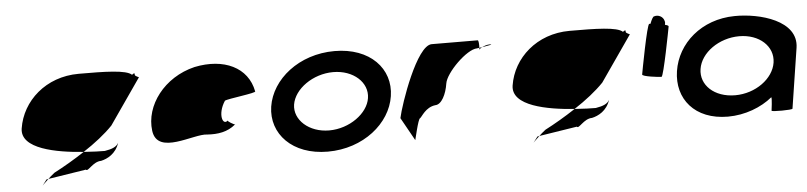

<svg xmlns="http://www.w3.org/2000/svg" viewBox="-42 -812 4568 1087"><g transform="rotate(-5 2242.5 -268.5)"><path d="M73 -274C55 -158 257 -122 411 -111C477 -154 537 -201 580 -246L759 -504C766 -504 735 -512 737 -522C739 -533 731 -530 722 -522C691 -552 570 -554 421 -554C234 -554 97 -428 73 -274ZM188 26C151 76 157 62 199 24ZM199 24 415 -10C425 6 458 -52 505 -52C541 -60 590 -84 610 -146C599 -124 574 -113 531 -106C508 -106 463 -107 411 -111C352 -72 290 -36 236 -8C221 4 208 15 199 24Z M808 -196C827 -52 1042 -160 1117 -148C1176 -144 1232 -152 1278 -191C1270 -193 1236 -212 1239 -217C1209 -188 1185 -257 1233 -330C1249 -340 1416 -358 1408 -368C1382 -506 1247 -570 1078 -535C903 -493 789 -341 808 -196ZM1239 -218V-217ZM1279 -192 1278 -191C1280 -191 1280 -191 1279 -190Z M1491 -274C1468 -121 1587 8 1789 8C1991 8 2148 -121 2171 -274C2195 -428 2077 -556 1875 -556C1673 -556 1515 -428 1491 -274ZM1621 -274C1635 -362 1742 -438 1857 -438C1972 -438 2055 -362 2041 -274C2028 -188 1922 -111 1807 -111C1692 -111 1608 -188 1621 -274Z M2214 -145 2287 -14C2286 -6 2314 -135 2325 -135C2336 -142 2361 -194 2417 -201C2453 -201 2481 -258 2490 -318C2499 -378 2622 -501 2681 -501C2681 -501 2686 -502 2694 -503C2695 -520 2694 -546 2688 -546C2688 -546 2525 -547 2427 -547C2342 -547 2231 -225 2214 -145ZM2694 -503C2694 -498 2693 -494 2693 -491C2693 -494 2700 -500 2710 -505C2704 -504 2699 -504 2694 -503ZM2710 -505C2741 -510 2781 -517 2754 -517C2738 -517 2722 -511 2710 -505Z M2863 -274C2845 -158 3047 -122 3201 -111C3267 -154 3327 -201 3370 -246L3549 -504C3556 -504 3525 -512 3527 -522C3529 -533 3521 -530 3512 -522C3481 -552 3360 -554 3211 -554C3024 -554 2887 -428 2863 -274ZM2978 26C2941 76 2947 62 2989 24ZM2989 24 3205 -10C3215 6 3248 -52 3295 -52C3331 -60 3380 -84 3400 -146C3389 -124 3364 -113 3321 -106C3298 -106 3253 -107 3201 -111C3142 -72 3080 -36 3026 -8C3011 4 2998 15 2989 24Z M3599 -272C3597 -260 3694 -249 3707 -249C3719 -249 3770 -518 3772 -530C3773 -534 3765 -538 3752 -541C3754 -548 3755 -556 3752 -564C3746 -588 3719 -602 3695 -594C3689 -594 3680 -578 3671 -554H3664C3651 -554 3601 -284 3599 -272Z M3797 -274C3773 -118 3874 8 4063 8C4160 8 4253 -28 4316 -80C4321 -76 4311 -4 4311 -4C4310 3 4429 2 4430 -5L4483 -347C4506 -500 4292 -558 4149 -556C3960 -554 3821 -430 3797 -274ZM3931 -274C3945 -366 4050 -440 4165 -440C4279 -440 4360 -366 4346 -274C4332 -184 4230 -109 4114 -109C3995 -109 3917 -184 3931 -274Z"/></g></svg>

Font: Ampere
Style: SCExtIta
Weight: 400
Version: Version 1